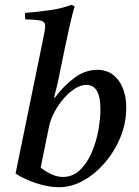

<svg xmlns="http://www.w3.org/2000/svg" viewBox="-20 -772 582 803"><path d="M45 -46 162 -617Q165 -631 167 -643Q169 -655 169 -662Q169 -681 151.5 -685.5Q134 -690 86 -691Q85 -698 84.5 -704.5Q84 -711 85 -718Q138 -722 189.5 -729.5Q241 -737 279 -752L292 -745Q282 -711 271 -662.5Q260 -614 250 -565L221 -424L206 -364H210Q247 -414 292 -447Q337 -480 387 -480Q443 -480 475.5 -436Q508 -392 508 -321Q508 -258 484 -199Q460 -140 419.5 -92.5Q379 -45 329 -17Q279 11 226 11Q185 11 135.5 -4.5Q86 -20 45 -46ZM185 -242 150 -71Q173 -53 196.5 -42.5Q220 -32 243 -32Q284 -32 314 -60.5Q344 -89 363 -133Q382 -177 391 -225.5Q400 -274 400 -314Q400 -417 342 -417Q318 -417 293.5 -401.5Q269 -386 246.5 -360Q224 -334 207.5 -303Q191 -272 185 -242Z"/></svg>

Font: Tiro Devanagari Sanskrit
Style: Italic
Weight: 400
Italic angle: -11°
Designer: Devanagari: John Hudson & Fiona Ross, assisted by Paul Hanslow. Latin: John Hudson with Paul Hanslow, assisted by Kaja S
Foundry: Tiro Typeworks Ltd.
Version: Version 1.52